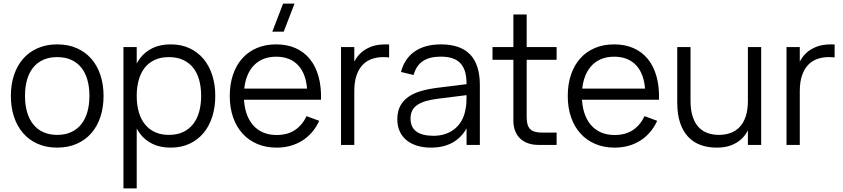

<svg xmlns="http://www.w3.org/2000/svg" viewBox="-20 -800 4653 1060"><path d="M295.7 15Q355.7 15 403.1 -5.8Q450.5 -26.5 483.6 -64.1Q516.7 -101.7 534.2 -154.3Q551.7 -207 551.7 -270.7Q551.7 -333.3 534.3 -385.7Q517 -438 484.1 -475.6Q451.2 -513.2 403.8 -534.1Q356.3 -555 295.7 -555Q236.2 -555 188.8 -534.3Q141.3 -513.7 108.3 -476.3Q75.3 -439 57.7 -386.7Q40 -334.3 40 -270.7Q40 -207.7 57.3 -155.2Q74.7 -102.7 107.7 -64.8Q140.7 -26.8 188.1 -5.9Q235.5 15 295.7 15ZM295.7 -55.3Q252.2 -55.3 219 -70.5Q185.8 -85.7 163.3 -113.8Q140.8 -141.8 129.4 -181.7Q118 -221.5 118 -270.7Q118 -319 129 -358.3Q140 -397.7 162.2 -425.8Q184.3 -454 217.7 -469.3Q251 -484.7 295.7 -484.7Q339.7 -484.7 373.1 -469.7Q406.5 -454.7 428.8 -426.9Q451.2 -399.2 462.4 -359.5Q473.7 -319.8 473.7 -270.7Q473.7 -221.8 462.4 -182.2Q451.2 -142.7 428.9 -114.4Q406.7 -86.2 373.3 -70.8Q340 -55.3 295.7 -55.3Z M661.5 240V-540H734.8V240ZM922.5 15Q863.3 15 820.8 -6.2Q778.2 -27.3 750.6 -65.3Q723 -103.3 710 -155.8Q697 -208.2 697 -270.7Q697 -333.8 710.3 -386.1Q723.7 -438.3 751.4 -475.8Q779.2 -513.3 821.6 -534.2Q864 -555 922.5 -555Q980.2 -555 1025.7 -534Q1071.2 -513 1102.9 -475.4Q1134.7 -437.8 1151.6 -385.5Q1168.5 -333.2 1168.5 -270.7Q1168.5 -207 1151.4 -154.3Q1134.3 -101.7 1102.4 -64.2Q1070.5 -26.7 1025 -5.8Q979.5 15 922.5 15ZM912.5 -55.3Q957.3 -55.3 990.8 -71Q1024.3 -86.7 1046.4 -115.2Q1068.5 -143.7 1079.5 -183.2Q1090.5 -222.7 1090.5 -270.7Q1090.5 -319.3 1079.4 -358.9Q1068.3 -398.5 1046.1 -426.3Q1023.8 -454.2 990.4 -469.4Q957 -484.7 912.5 -484.7Q867 -484.7 833.6 -469Q800.2 -453.3 778.2 -424.9Q756.3 -396.5 745.6 -357.3Q734.8 -318.2 734.8 -270.7Q734.8 -221.8 746.1 -182.1Q757.3 -142.3 779.8 -114.2Q802.2 -86 835.3 -70.7Q868.5 -55.3 912.5 -55.3Z M1546.3 -625H1483.3L1543 -780H1606ZM1506.8 -54.7Q1464.7 -54.7 1431.3 -69.3Q1398 -84 1374.7 -111.9Q1351.3 -139.8 1338.9 -180.2Q1326.5 -220.5 1326.5 -271.5Q1326.5 -322.3 1338.6 -362.3Q1350.7 -402.3 1373.5 -430Q1396.3 -457.7 1429.3 -472.3Q1462.3 -487 1504.2 -487Q1582.3 -487 1626.7 -438.9Q1671 -390.8 1675.8 -300.7L1676 -249.3H1752.3Q1754.3 -320.8 1738.7 -377.4Q1723 -434 1691.2 -473.5Q1659.3 -513 1612.2 -534Q1565 -555 1504.2 -555Q1445.8 -555 1398.6 -535.1Q1351.3 -515.2 1318 -478.2Q1284.7 -441.2 1266.6 -388.3Q1248.5 -335.5 1248.5 -270Q1248.5 -205.2 1266.9 -152.3Q1285.3 -99.5 1319.2 -62.4Q1353 -25.3 1400.6 -5.2Q1448.2 15 1506.8 15Q1547.3 15 1583 5.2Q1618.7 -4.7 1648.6 -23.5Q1678.5 -42.3 1702.2 -69.8Q1726 -97.3 1742.2 -133L1672.5 -158.7Q1648.7 -109 1608 -81.8Q1567.3 -54.7 1506.8 -54.7ZM1734.3 -311H1313.5L1311.7 -249.3H1752.3Z M2128.3 -482.7Q2121.3 -484 2113.2 -484.3Q2105.2 -484.7 2096 -484.7Q2061.3 -484.7 2032.1 -474.2Q2002.8 -463.8 1981.5 -441.2Q1960.2 -418.5 1948.1 -382.8Q1936 -347 1936 -296.5L1919.3 -416.7Q1925.2 -438.2 1937.5 -462.5Q1949.8 -486.8 1971.7 -507.4Q1993.5 -528 2027 -541.5Q2060.5 -555 2108.7 -555Q2113.7 -555 2118.5 -554.9Q2123.3 -554.8 2128.3 -554.3ZM1862.7 0V-540H1936V0Z M2414.2 -555Q2326.2 -555 2269.6 -515.9Q2213 -476.8 2193.8 -402.7L2263.5 -386Q2277.5 -437.5 2314.2 -462.4Q2351 -487.3 2412.8 -487.3Q2449.7 -487.3 2476.8 -478.6Q2503.8 -469.8 2521.4 -451.3Q2539 -432.8 2547.4 -404.2Q2555.8 -375.7 2555.8 -335.7V-275.3Q2555.8 -257.3 2554.9 -234.2Q2554 -211 2548.8 -190.7Q2542.7 -158.5 2527.6 -132.4Q2512.5 -106.3 2489.8 -88.1Q2467.2 -69.8 2437.8 -60.1Q2408.3 -50.3 2373.2 -50.3Q2310 -50.3 2278.2 -74.3Q2246.5 -98.3 2246.5 -145.3Q2246.5 -169.7 2255 -187.9Q2263.5 -206.2 2282.2 -219.5Q2300.8 -232.8 2330 -241.6Q2359.2 -250.3 2400.3 -255.3L2571.8 -276.7L2569.3 -337L2393.7 -315.2Q2344.2 -309 2303.4 -297.1Q2262.7 -285.2 2233.8 -264.7Q2205 -244.2 2189.2 -214.1Q2173.5 -184 2173.5 -141.3Q2173.5 -105.2 2186.3 -76.1Q2199.2 -47 2223.4 -26.8Q2247.7 -6.5 2282 4.2Q2316.3 15 2359.8 15Q2427.8 15 2477.3 -12.1Q2526.8 -39.2 2555.8 -91.2V0H2629.2V-330.3Q2629.2 -443.2 2575.6 -499.1Q2522 -555 2414.2 -555Z M2699 -470H3053V-540H2699ZM3053 -68H2972Q2948.8 -68 2932.8 -72.7Q2916.7 -77.3 2906.7 -87.5Q2896.7 -97.7 2892.2 -113.9Q2887.7 -130.2 2887.7 -153.7V-720.3H2814.3V-143.7V-133.3Q2814.3 -102.5 2823.9 -77.6Q2833.5 -52.7 2851.2 -35.6Q2869 -18.5 2894.8 -9.2Q2920.7 0 2952.7 0H2963H3053Z M3372.8 -54.7Q3330.7 -54.7 3297.3 -69.3Q3264 -84 3240.7 -111.9Q3217.3 -139.8 3204.9 -180.2Q3192.5 -220.5 3192.5 -271.5Q3192.5 -322.3 3204.6 -362.3Q3216.7 -402.3 3239.5 -430Q3262.3 -457.7 3295.3 -472.3Q3328.3 -487 3370.2 -487Q3448.3 -487 3492.7 -438.9Q3537 -390.8 3541.8 -300.7L3542 -249.3H3618.3Q3620.3 -320.8 3604.7 -377.4Q3589 -434 3557.2 -473.5Q3525.3 -513 3478.2 -534Q3431 -555 3370.2 -555Q3311.8 -555 3264.6 -535.1Q3217.3 -515.2 3184 -478.2Q3150.7 -441.2 3132.6 -388.3Q3114.5 -335.5 3114.5 -270Q3114.5 -205.2 3132.9 -152.3Q3151.3 -99.5 3185.2 -62.4Q3219 -25.3 3266.6 -5.2Q3314.2 15 3372.8 15Q3413.3 15 3449 5.2Q3484.7 -4.7 3514.6 -23.5Q3544.5 -42.3 3568.2 -69.8Q3592 -97.3 3608.2 -133L3538.5 -158.7Q3514.7 -109 3474 -81.8Q3433.3 -54.7 3372.8 -54.7ZM3600.3 -311H3179.5L3177.7 -249.3H3618.3Z M3792.3 -243.5Q3792.3 -193.5 3803.8 -157.8Q3815.2 -122 3835.7 -99.3Q3856.2 -76.7 3885.1 -66Q3914 -55.3 3949 -55.3Q3983.7 -55.3 4013.1 -65.9Q4042.5 -76.5 4063.8 -99.2Q4085.2 -121.8 4097.1 -157.6Q4109 -193.3 4109 -243.5L4125.7 -123.3Q4119.8 -102 4107.5 -77.6Q4095.2 -53.2 4073.3 -32.6Q4051.5 -12 4018 1.5Q3984.5 15 3936.3 15Q3887.7 15 3847.5 0.3Q3807.3 -14.3 3778.8 -45Q3750.2 -75.7 3734.6 -122.4Q3719 -169.2 3719 -233.3V-540H3792.3ZM4182.3 -540V0H4109V-540Z M4587.8 -482.7Q4580.8 -484 4572.8 -484.3Q4564.7 -484.7 4555.5 -484.7Q4520.8 -484.7 4491.6 -474.2Q4462.3 -463.8 4441 -441.2Q4419.7 -418.5 4407.6 -382.8Q4395.5 -347 4395.5 -296.5L4378.8 -416.7Q4384.7 -438.2 4397 -462.5Q4409.3 -486.8 4431.2 -507.4Q4453 -528 4486.5 -541.5Q4520 -555 4568.2 -555Q4573.2 -555 4578 -554.9Q4582.8 -554.8 4587.8 -554.3ZM4322.2 0V-540H4395.5V0Z"/></svg>

Font: Vela Sans GX ExtLt
Style: Regular
Weight: 200
Designer: Principal design: Mikhail Sharanda - project Manrope.
Design modification: Ravid Balaliev
Foundry: Mikhail Sharanda
Version: Version 1.001